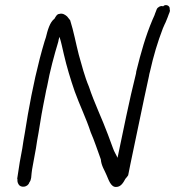

<svg xmlns="http://www.w3.org/2000/svg" viewBox="-20 -721 691 758"><path d="M78 -196C74 -175 71 -155 68 -135L58 -81C54 -56 51 -35 48 -16C49 -14 48 -13 49 -12C48 -5 50 1 53 6C61 22 90 19 96 -1C100 -6 102 -12 103 -19C104 -29 105 -45 109 -65L122 -136C125 -156 128 -176 132 -196L144 -269C148 -294 154 -320 159 -347C161 -358 163 -369 166 -380C177 -441 194 -503 210 -556C211 -562 212 -567 214 -573C214 -573 214 -574 215 -575C223 -550 224 -540 232 -507C243 -459 259 -406 275 -360C294 -307 321 -252 338 -199C353 -165 365 -127 378 -92C380 -66 393 -49 401 -29C408 -14 417 19 439 17C457 17 467 0 475 -15C481 -22 482 -23 486 -29L495 -74C519 -186 543 -307 568 -420C569 -426 570 -432 572 -438C586 -501 602 -554 623 -609L630 -625C635 -634 638 -644 642 -653L646 -664C648 -669 650 -673 651 -678C651 -680 650 -682 650 -685C652 -700 632 -706 624 -696C614 -700 602 -692 599 -685L592 -667C590 -659 585 -651 582 -643C555 -579 537 -516 518 -439L517 -431C490 -324 466 -202 444 -98C438 -112 431 -121 426 -136L406 -190C384 -250 352 -315 331 -379C314 -419 303 -463 291 -505C279 -552 271 -597 257 -641L245 -656C238 -662 228 -670 214 -666C205 -666 199 -654 195 -647C177 -634 168 -602 161 -573L156 -558C129 -468 108 -371 90 -269Z"/></svg>

Font: Scribbler
Style: Ita
Weight: 400
Designer: Mew Too
Foundry: Cannot Into Space Fonts
Version: Version 1.001